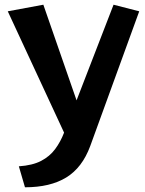

<svg xmlns="http://www.w3.org/2000/svg" viewBox="-20 -592 616 815"><path d="M60 114Q118 110 154.5 91Q191 72 214 41Q237 10 252 -29L13 -544L164 -572L305 -166L462 -572L571 -544L363 28Q329 120 261 161.5Q193 203 86 203Z"/></svg>

Font: RocknRoll One
Style: Regular
Weight: 400
Designer: Fontworks Inc.
Foundry: Fontworks Inc.
Version: Version 1.100